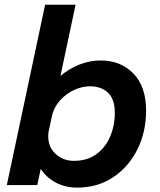

<svg xmlns="http://www.w3.org/2000/svg" viewBox="-20 -802 693 832"><path d="M9.5 0 175.5 -781.5H307.5L242 -473Q280 -505 324.8 -522.5Q369.5 -540 416 -540Q503 -540 558 -483.5Q613 -427 613 -322.5Q613 -230 575.2 -154.2Q537.5 -78.5 470.2 -33.8Q403 11 314 11Q263.5 11 222.5 -10.5Q181.5 -32 156.5 -70L141.5 0ZM189 -211.5Q189 -164 221.5 -134.5Q254 -105 300.5 -105Q357.5 -105 397 -133.5Q436.5 -162 457 -209.5Q477.5 -257 477.5 -313.5Q477.5 -372 448.2 -400Q419 -428 369.5 -428Q336 -428 302.5 -412.8Q269 -397.5 243 -370Q217 -342.5 206.5 -306L190.5 -231Q189 -220.5 189 -211.5Z"/></svg>

Font: Epilogue SemiBold
Style: Italic
Weight: 600
Italic angle: -12°
Designer: Tyler Finck
Foundry: Etcetera Type Co
Version: Version 2.111; ttfautohint (v1.8.3)